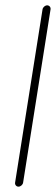

<svg xmlns="http://www.w3.org/2000/svg" viewBox="-20 -599 209 719"><path d="M66.5 85 169.3 -564C170.6 -571.9 164.6 -579 156.7 -579C148.8 -579 140.6 -571.9 139.3 -564L36.5 85C35.3 92.9 41.2 100 49.2 100C57.1 100 65.3 92.9 66.5 85Z"/></svg>

Font: MewTooHand
Style: Ita
Weight: 400
Designer: Mew Too, Robert Jablonski
Version: Version 0.77